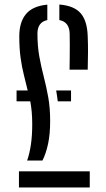

<svg xmlns="http://www.w3.org/2000/svg" viewBox="-20 -826 468 846"><path d="M286.5 -519Q287 -541 287.2 -570.2Q287.5 -599.5 287.5 -628.2Q287.5 -657 287 -678Q285.5 -729.5 241.5 -737.5V-806Q306.5 -801 335.5 -767.5Q364.5 -734 366.5 -665.5Q368 -630 367.8 -597Q367.5 -564 366.5 -519ZM99.5 -118.5Q110 -148 116 -187.8Q122 -227.5 122 -279Q122 -308 119.8 -332.8Q117.5 -357.5 113.5 -379.5H53V-427.5H102Q94 -461.5 85.2 -495.8Q76.5 -530 70.8 -571Q65 -612 65 -666Q65 -728.5 94.5 -764Q124 -799.5 188.5 -805.5V-737.5Q145 -728.5 145 -678Q145 -623 153.2 -577.2Q161.5 -531.5 172.8 -488.2Q184 -445 192.5 -398Q201 -351 201 -292.5Q201 -235 191.8 -192Q182.5 -149 167 -118.5ZM234.5 -379.5Q233 -392 231.2 -404Q229.5 -416 227.5 -427.5H293V-379.5ZM63.5 0V-71H375.5V0Z"/></svg>

Font: Big Shoulders Stencil Text
Style: Regular
Weight: 400
Designer: Patric King
Foundry: XO Type Co
Version: Version 1.000